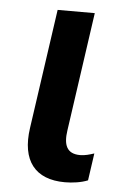

<svg xmlns="http://www.w3.org/2000/svg" viewBox="-45 -573 392 621"><g transform="rotate(5 151.0 -262.5)"><path d="M189 14.2C213.4 14.2 242.2 10.3 263.2 1.5L275.9 -86.9C260.7 -82 246.1 -77.6 230.5 -77.6C186 -77.6 175.8 -107.4 182.6 -153.3L237.8 -539.1H117.2L61.5 -150.9C45.9 -43.5 92.3 14.2 189 14.2Z"/></g></svg>

Font: Winston SemiBold
Style: Italic
Weight: 600
Italic angle: -8.13011°
Designer: Vernon Adams, Kim Jin-seong, David Berlow, Cristiano Sobral
Foundry: The Winston Project Authors
Version: Version 3.004